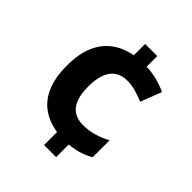

<svg xmlns="http://www.w3.org/2000/svg" viewBox="-203 -850 986 986"><g transform="rotate(45 290.5 -357.0)"><path d="M367.6 -647.1Q409.3 -645.4 447.2 -635.4Q485 -625.4 515.5 -610.7L471.2 -496.2Q440.3 -509.3 409.5 -517.9Q378.6 -526.5 348.5 -526.5Q309.8 -526.5 282.5 -508.6Q255.3 -490.7 241.3 -454.3Q227.4 -418 227.4 -362.4Q227.4 -306.2 241.8 -271.4Q256.3 -236.5 283.1 -220.1Q310 -203.7 347.6 -203.7Q389.8 -203.7 427.8 -214.9Q465.7 -226.1 500.4 -245.2V-122.5Q472.8 -105.8 440.7 -95.6Q408.7 -85.3 367.3 -81.5V10H279.5V-84.5Q216.2 -94.1 170.3 -126.3Q124.4 -158.4 99.1 -216.6Q73.9 -274.8 73.9 -361.4Q73.9 -448.1 99.7 -506.4Q125.6 -564.7 172 -597.9Q218.5 -631 279.5 -641.8V-724H367.6Z"/></g></svg>

Font: Noto Sans Khmer
Style: Regular
Weight: 400
Designer: Danh Hong and the Monotype Design Team
Foundry: Monotype Imaging Inc.
Version: Version 2.003